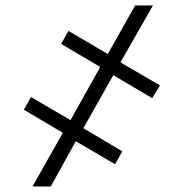

<svg xmlns="http://www.w3.org/2000/svg" viewBox="-20 -675 650 695"><path d="M281.7 -210.9 422.9 -127 396.5 -80.6 254.4 -163.6 163.6 0H97.7L207.5 -194.3L66.4 -277.8L92.3 -323.7L235.4 -240.2L342.8 -432.6L201.2 -516.1L228 -563L370.1 -479.5L469.2 -655.3H533.7L416 -449.2L559.1 -365.7L530.8 -319.8L390.1 -402.8Z"/></svg>

Font: Roboto-Light
Style: Regular
Weight: 300
Designer: Google
Version: Version 2.137; 2017